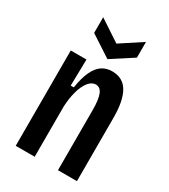

<svg xmlns="http://www.w3.org/2000/svg" viewBox="-184 -833 812 921"><g transform="rotate(30 222.5 -372.0)"><path d="M55 0V-344V-528H142L139 -382H156Q165 -439 181.5 -474Q198 -509 222 -525Q246 -541 278 -541Q338 -541 366 -493Q394 -445 394 -350V0H289V-332Q289 -392 277.5 -419.5Q266 -447 242 -447Q219 -447 201 -424Q183 -401 172.5 -362.5Q162 -324 160 -277V0ZM110 -744 228 -666 347 -744V-657L228 -580L110 -657Z"/></g></svg>

Font: Bricolage Grotesque 24pt Condensed Medium
Style: Regular
Weight: 500
Width: 3
Designer: Mathieu Triay
Foundry: Atelier Triay
Version: Version 1.001;gftools[0.9.33.dev8+g029e19f]